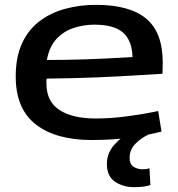

<svg xmlns="http://www.w3.org/2000/svg" viewBox="-20 -569 735 794"><path d="M359 10Q211 10 128 -54.5Q45 -119 45 -253Q45 -333 71 -389.5Q97 -446 143 -481Q189 -516 249.5 -532.5Q310 -549 377 -549Q516 -549 584.5 -492Q653 -435 653 -310Q653 -302 652.5 -289.5Q652 -277 652 -264Q615 -262 545 -257.5Q475 -253 380 -249Q285 -245 173 -244Q172 -239 172 -234.5Q172 -230 172 -224Q172 -149 226 -114Q280 -79 376 -79Q441 -79 510 -88.5Q579 -98 634 -110L648 -25Q591 -10 518.5 0Q446 10 359 10ZM174 -321Q257 -321 330 -323.5Q403 -326 455 -329Q507 -332 528 -333Q526 -402 488.5 -434.5Q451 -467 370 -467Q328 -467 286.5 -454Q245 -441 214.5 -409Q184 -377 174 -321ZM535 205Q488 205 455 182Q422 159 422 109Q422 63 455 27Q488 -9 531 -28L599 -15Q562 2 539 26.5Q516 51 516 83Q516 110 532 120.5Q548 131 570 131Q579 131 585.5 130Q592 129 598 127L602 196Q578 205 535 205Z"/></svg>

Font: Georama Extended Medium
Style: Regular
Weight: 500
Width: 7
Designer: Jean-Baptiste Levee
Foundry: Production Type
Version: Version 1.000